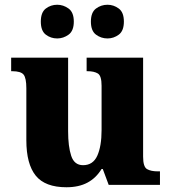

<svg xmlns="http://www.w3.org/2000/svg" viewBox="-20 -779 720 809"><path d="M260 10Q170 10 130.5 -39Q91 -88 91 -188V-407Q91 -450 79.5 -464.5Q68 -479 31 -479H27V-536H267V-226Q267 -162 280 -122.5Q293 -83 330 -83Q372 -83 390 -123Q408 -163 408 -231V-418Q408 -460 392 -469.5Q376 -479 349 -479H345V-536H583V-119Q583 -76 599.5 -66.5Q616 -57 644 -57H654V0H438L413 -67H408Q385 -29 348.5 -9.5Q312 10 260 10ZM433 -617Q406 -617 384.5 -633Q363 -649 363 -688Q363 -727 384.5 -743Q406 -759 433 -759Q459 -759 480.5 -743Q502 -727 502 -688Q502 -649 480.5 -633Q459 -617 433 -617ZM221 -617Q194 -617 173 -633Q152 -649 152 -688Q152 -727 173 -743Q194 -759 221 -759Q247 -759 269 -743Q291 -727 291 -688Q291 -649 269 -633Q247 -617 221 -617Z"/></svg>

Font: Noto Serif Sinhala ExtraBold
Style: Regular
Weight: 800
Designer: Jelle Bosma - Monotype Design Team
Foundry: Monotype Imaging Inc.
Version: Version 2.007; ttfautohint (v1.8.4.7-5d5b)